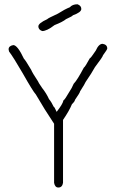

<svg xmlns="http://www.w3.org/2000/svg" viewBox="-20 -879 540 882"><path d="M451.2 -677.7Q472.7 -674.3 472.7 -656.2Q472.7 -651.4 453.1 -625Q453.1 -619.1 416 -570.3Q402.3 -544.9 373 -502Q372.1 -497.6 347.7 -459Q347.7 -453.6 324.2 -419.9Q324.2 -413.6 310.5 -400.4Q298.8 -371.1 269.5 -328.1V-39.1Q266.1 -17.6 248 -17.6Q232.4 -17.6 228.5 -39.1V-310.5L185.5 -377L144.5 -445.3Q131.8 -458.5 84 -543Q42.5 -614.7 21.5 -642.6L19.5 -652.3Q19.5 -668 41 -671.9Q60.5 -671.9 89.8 -609.4Q96.2 -604 123 -558.6Q128.9 -543.9 154.3 -505.9Q154.8 -502 173.8 -474.6Q193.4 -449.7 205.1 -423.8Q216.3 -410.6 226.6 -388.7Q230 -388.7 240.2 -365.2Q268.6 -401.4 271.5 -418Q277.3 -419.9 300.8 -460.9Q309.1 -472.2 318.4 -494.1Q334.5 -510.3 365.2 -568.4Q370.6 -570.8 392.6 -611.3Q396.5 -611.3 419.9 -646.5Q433.6 -677.7 451.2 -677.7ZM335.9 -859.4Q353.5 -853 353.5 -837.9Q353.5 -822.3 314.5 -808.6Q314.5 -805.2 283.2 -791Q269 -778.8 230.5 -763.7Q195.3 -736.3 173.8 -736.3Q156.2 -742.7 156.2 -757.8Q156.2 -772.5 197.3 -791Q197.3 -793.9 246.1 -816.4Q277.3 -836.4 300.8 -845.7Q313 -859.4 335.9 -859.4Z"/></svg>

Font: CEF Fonts CJK Mono
Style: Regular
Weight: 400
Designer: PartyBoss (派对大魔王)
Version: Release 2.25